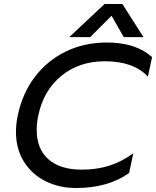

<svg xmlns="http://www.w3.org/2000/svg" viewBox="-20 -927 782 962"><path d="M504 -907H593L699 -741H600L539 -848L432 -741H327ZM60 -266Q60 -306 69 -349Q92 -459 154.5 -541.5Q217 -624 310 -669Q403 -714 516 -714Q660 -714 742 -641L721 -543Q650 -620 505 -620Q377 -620 287.5 -547Q198 -474 172 -349Q164 -314 164 -275Q164 -181 222.5 -129Q281 -77 390 -77Q464 -77 526.5 -96.5Q589 -116 648 -159L627 -60Q521 15 361 15Q276 15 207.5 -19.5Q139 -54 99.5 -117.5Q60 -181 60 -266Z"/></svg>

Font: Prompt
Style: Italic
Weight: 400
Italic angle: -12°
Designer: Katatrad Team
Foundry: CadsonDemak
Version: Version 1.001